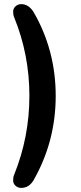

<svg xmlns="http://www.w3.org/2000/svg" viewBox="-20 -731 392 934"><path d="M83.5 183.1Q66.9 183.1 55.4 172.6Q43.9 162.1 43.9 146Q43.9 129.9 48.8 119.1Q123 -64.5 123 -265.1Q123 -465.3 48.8 -647Q43.9 -658.2 43.9 -673.8Q43.9 -689.5 55.4 -700.2Q66.9 -710.9 83.5 -710.9Q118.7 -710.9 143.1 -672.9Q251 -486.3 251 -264.6Q251 -43 143.1 146Q121.1 183.1 83.5 183.1Z"/></svg>

Font: Nunito-Bold
Style: Bold
Weight: 700
Designer: Vernon Adams
Foundry: newtypography
Version: Version 3.000